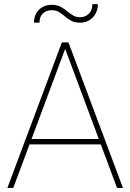

<svg xmlns="http://www.w3.org/2000/svg" viewBox="-20 -918 637 938"><path d="M44.9 0H16.1L282.2 -710.9H307.6L301.8 -688.5ZM294.9 -688.5 289.6 -710.9H314.5L580.6 0H551.8ZM476.6 -212.4H120.6V-238.8H476.6ZM172.9 -807.1H146Q146 -834 157.5 -853.5Q168.9 -873 188.5 -883.8Q208 -894.5 231.9 -894.5Q257.3 -894.5 274.9 -885.5Q292.5 -876.5 306.9 -864.3Q321.3 -852.1 336.4 -843Q351.6 -834 372.1 -834Q396.5 -834 413.8 -850.6Q431.2 -867.2 431.2 -897.9H458Q458 -871.1 446.5 -850.6Q435.1 -830.1 415.5 -818.6Q396 -807.1 372.1 -807.1Q345.7 -807.1 328.4 -816.4Q311 -825.7 297.4 -837.6Q283.7 -849.6 268.6 -858.9Q253.4 -868.2 231.9 -868.2Q207.5 -868.2 190.2 -853Q172.9 -837.9 172.9 -807.1Z"/></svg>

Font: Heebo Thin
Style: Regular
Weight: 250
Designer: Oded Ezer
Foundry: Ezer Type House
Version: Version 3.100